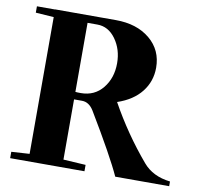

<svg xmlns="http://www.w3.org/2000/svg" viewBox="-75 -744 876 825"><g transform="rotate(10 363.0 -331.5)"><path d="M21 0V-27.8L100.1 -32.7V-629.4L21 -634.8V-662.6H100.1V-663.1H365.2Q457 -663.1 514.2 -615.7Q571.3 -568.4 571.3 -491.2Q571.3 -431.6 535.4 -386Q499.5 -340.3 431.6 -317.4Q502.4 -189.5 596.2 -79.1Q638.2 -29.3 714.8 -20.5V0H479.5Q442.4 -82 333.5 -263.2Q313 -296.4 282.2 -296.4H247.6V-33.7L345.2 -27.8V0ZM247.6 -630.4V-329.1Q254.9 -328.1 271 -328.1Q331.1 -328.1 366.9 -372.3Q402.8 -416.5 402.8 -481Q402.8 -541.5 370.8 -585.9Q338.9 -630.4 290.5 -630.4Z"/></g></svg>

Font: Elstob 18pt
Style: Bold
Weight: 700
Designer: Peter S. Baker
Version: Version 1.015